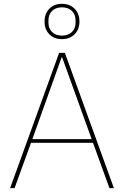

<svg xmlns="http://www.w3.org/2000/svg" viewBox="-20 -971 640 991"><path d="M210 -859.9Q210 -900.9 234.6 -926Q259.3 -951.2 299.8 -951.2Q340.3 -951.2 365.2 -925.8Q390.1 -900.4 390.1 -859.9Q390.1 -819.3 365.2 -794.2Q340.3 -769 299.8 -769Q259.3 -769 234.6 -794.2Q210 -819.3 210 -859.9ZM370.1 -855V-865.2Q370.1 -896 351.1 -914.6Q332 -933.1 299.8 -933.1Q267.6 -933.1 248.8 -914.6Q230 -896 230 -865.2V-855Q230 -824.2 248.8 -805.7Q267.6 -787.1 299.8 -787.1Q332 -787.1 351.1 -805.7Q370.1 -824.2 370.1 -855ZM32.2 0 285.2 -698.2H314.9L567.9 0H544.9L460 -233.9H140.1L55.2 0ZM147 -252.9H453.1L300.8 -674.8H297.9Z"/></svg>

Font: Anuphan Thin
Style: Regular
Weight: 250
Designer: Mike Abbink, Paul van der Laan, Pieter van Rosmalen, Mint Tantisuwanna
Foundry: Bold Monday; Cadson Demak
Version: Version 3.002;hotconv 1.0.109;makeotfexe 2.5.65596